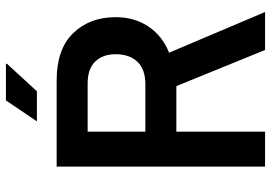

<svg xmlns="http://www.w3.org/2000/svg" viewBox="-150 -742 893 632"><g transform="rotate(-90 296.0 -426.5)"><path d="M63 0V-686H347Q450 -686 502.5 -631.5Q555 -577 555 -492Q555 -429 523.5 -383Q492 -337 438 -316L572 0H447L328 -292H178V0ZM178 -394H334Q383 -394 408 -420Q433 -446 433 -492Q433 -534 409 -559Q385 -584 337 -584H178ZM212 -751 281 -853H401L402 -850L311 -751Z"/></g></svg>

Font: Archivo Narrow SemiBold
Style: Regular
Weight: 600
Designer: Hector Gatti
Foundry: Omnibus-Type
Version: Version 3.002